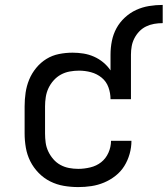

<svg xmlns="http://www.w3.org/2000/svg" viewBox="-20 -752 681 780"><path d="M298 8Q268 8 239 3Q210 -2 184 -15Q158 -28 137 -49.5Q116 -71 103 -97Q90 -123 85 -152Q80 -181 80 -210V-320Q80 -348 84 -375.5Q88 -403 98.5 -428.5Q109 -454 127 -476Q145 -498 168.5 -512.5Q192 -527 219.5 -532.5Q247 -538 275 -538Q297 -538 319 -534.5Q341 -531 361.5 -522Q382 -513 399.5 -498.5Q417 -484 429 -466V-530Q429 -558 434.5 -585.5Q440 -613 453 -637Q466 -661 487 -680.5Q508 -700 533 -711.5Q558 -723 585.5 -727.5Q613 -732 641 -732V-658Q623 -658 606 -655Q589 -652 573.5 -644.5Q558 -637 546 -624.5Q534 -612 526 -596.5Q518 -581 515 -564Q512 -547 512 -530V-349H429Q429 -374 420.5 -397.5Q412 -421 393 -436.5Q374 -452 350 -458.5Q326 -465 301 -465Q282 -465 263 -461.5Q244 -458 227.5 -449Q211 -440 198 -425.5Q185 -411 177 -394Q169 -377 166 -358Q163 -339 163 -320V-210Q163 -191 165.5 -172.5Q168 -154 176 -137Q184 -120 196.5 -105.5Q209 -91 225.5 -82Q242 -73 260.5 -69.5Q279 -66 298 -66Q322 -66 347 -72Q372 -78 391 -93Q410 -108 420.5 -131.5Q431 -155 431 -180Q431 -180 431 -180Q431 -180 431 -180H514Q514 -180 514 -180Q514 -180 514 -180Q514 -153 506.5 -126.5Q499 -100 485 -77.5Q471 -55 449.5 -38Q428 -21 403 -10.5Q378 0 351.5 4Q325 8 298 8Z"/></svg>

Font: Iosevka Curly Extended
Style: Regular
Weight: 400
Width: 7
Monospace: yes
Designer: Belleve Invis
Foundry: Belleve Invis
Version: Version 11.1.0; ttfautohint (v1.8.3)